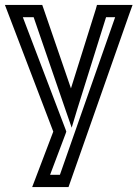

<svg xmlns="http://www.w3.org/2000/svg" viewBox="-87 -529 560 782"><path d="M418 -509H327H308L303 -491L202 -169L91 -492L85 -509H68H-31H-67L-54 -475L130 7L57 199L44 233H81H175H192L198 216L441 -476L453 -509H418ZM382 -459 157 183H117L180 16L183 7L180 -2L6 -459H50L180 -81L205 -9L227 -82L345 -459H382Z"/></svg>

Font: Gamestation DisplayOutline
Style: Regular
Weight: 400
Designer: Jonas Hecksher
Foundry: Jonas Hecksher, Playtypeª, e-types AS
Version: Version 1.003